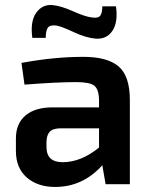

<svg xmlns="http://www.w3.org/2000/svg" viewBox="-20 -729 598 760"><path d="M161 -579H108Q99 -644 123 -678Q147 -712 187 -709Q221 -706 269 -684.5Q317 -663 343 -660Q368 -656 376.5 -666.5Q385 -677 385 -704H439Q448 -641 425 -607Q402 -573 359 -576Q321 -579 271.5 -602Q222 -625 203 -628Q178 -631 169.5 -619.5Q161 -608 161 -579ZM77 -394 65 -480Q194 -504 310 -504Q405 -504 449.5 -466Q494 -428 494 -333V0H398L385 -75Q308 11 198 11Q129 11 86 -26.5Q43 -64 43 -131V-181Q43 -240 81 -272Q119 -304 188 -304H372V-334Q371 -376 353 -390Q335 -404 282 -404Q205 -404 77 -394ZM164 -166V-147Q164 -87 228 -87Q301 -87 372 -145V-221H216Q187 -220 175.5 -206Q164 -192 164 -166Z"/></svg>

Font: Exo 2.0 Semi Bold
Style: Regular
Weight: 600
Designer: Natanael Gama
Version: Version 1.001;PS 001.001;hotconv 1.0.70;makeotf.lib2.5.58329